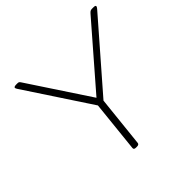

<svg xmlns="http://www.w3.org/2000/svg" viewBox="-176 -873 1045 1045"><g transform="rotate(-45 347.0 -350.0)"><path d="M302 2Q286 2 287 -10L318 -307L71 -682Q66 -690 66 -694Q66 -702 85 -702H93Q101 -702 104.5 -699.5Q108 -697 113 -689L342 -342L643 -689Q650 -697 655 -699.5Q660 -702 667 -702H677Q688 -702 691 -700Q694 -698 694 -694Q694 -691 687 -682L358 -304L327 -10Q326 2 310 2Z"/></g></svg>

Font: Asap Expanded Expanded Thin
Style: Italic
Weight: 100
Width: 7
Italic angle: -6°
Designer: Pablo Cosgaya
Foundry: Omnibus-Type
Version: Version 3.001; ttfautohint (v1.8.4.7-5d5b)